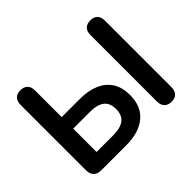

<svg xmlns="http://www.w3.org/2000/svg" viewBox="-151 -954 1203 1203"><g transform="rotate(-45 450.5 -352.5)"><path d="M145 0Q112 0 94.5 -17.5Q77 -35 77 -68V-647Q77 -679 93.5 -696Q110 -713 141 -713Q172 -713 188.5 -696Q205 -679 205 -647V-411H366Q441 -411 495 -387.5Q549 -364 577.5 -318.5Q606 -273 606 -206Q606 -106 542.5 -53Q479 0 366 0ZM205 -102H350Q418 -102 450 -127.5Q482 -153 482 -206Q482 -259 450 -284Q418 -309 350 -309H205ZM760 8Q729 8 712.5 -9.5Q696 -27 696 -58V-647Q696 -679 712.5 -696Q729 -713 760 -713Q791 -713 807.5 -696Q824 -679 824 -647V-58Q824 -27 808 -9.5Q792 8 760 8Z"/></g></svg>

Font: Nunito ExtraLight
Style: Regular
Weight: 200
Designer: Vernon Adams
Foundry: Vernon Adams
Version: Version 3.602